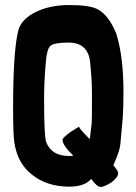

<svg xmlns="http://www.w3.org/2000/svg" viewBox="-20 -734 539 762"><path d="M458 -165Q456 -147 453 -139Q448 -119 430 -78Q449 -55 449 -48Q449 -30 422 -10Q394 8 379 8Q365 8 342 -24Q312 12 233 6Q148 0 92 -54Q48 -96 37 -168Q32 -199 32 -307Q32 -540 54 -618Q68 -660 123 -687Q179 -714 255 -714Q334 -714 366 -698Q410 -676 441 -602Q470 -511 470 -368Q470 -304 467 -264ZM336 -182Q338 -189 340 -214L344 -245Q345 -255 345 -361Q345 -417 338 -484Q331 -565 252 -565Q195 -565 180 -552Q166 -539 162 -488Q155 -410 155 -343Q155 -196 163 -171Q184 -115 253 -115Q264 -115 271 -116L249 -139Q228 -164 228 -179Q228 -187 261 -211Q294 -232 296 -232Q286 -232 336 -182Z"/></svg>

Font: Londrina Solid
Style: Regular
Weight: 400
Designer: Marcelo Magalhaes
Foundry: Marcelo Magalh„es
Version: Version 1.001 2011